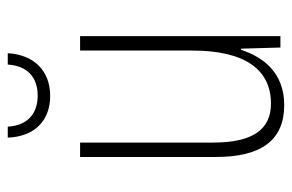

<svg xmlns="http://www.w3.org/2000/svg" viewBox="-152 -674 770 507"><g transform="rotate(-90 233.5 -421.0)"><path d="M346 -786H316C313 -737 285 -707 234 -707C184 -707 155 -736 152 -786H123C126 -713 170 -674 233 -674C300 -674 342 -717 346 -786ZM391 -595H353V-299C353 -157 301 -91 213 -91C146 -91 110 -137 110 -244V-595H72V-236C72 -117 116 -56 209 -56C295 -56 336 -112 355 -170H358L361 -66H391Z"/></g></svg>

Font: Noto Sans Malayalam UI Condensed ExtraLight
Style: Regular
Weight: 200
Width: 3
Designer: Jelle Bosma - Monotype Design Team
Foundry: Monotype Imaging Inc.
Version: Version 2.104